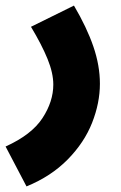

<svg xmlns="http://www.w3.org/2000/svg" viewBox="-50 -437 434 688"><path d="M-30 88Q63 46 102 -13.5Q141 -73 141 -134Q141 -175 120.5 -225.5Q100 -276 61 -341L215 -417Q261 -339 284.5 -270.5Q308 -202 308 -137Q308 -68 280 3Q252 74 192.5 134.5Q133 195 45 231Z"/></svg>

Font: Noto Sans Arabic CondBlack
Style: Regular
Weight: 900
Width: 3
Designer: Nadine Chahine
Foundry: Monotype Imaging Inc.
Version: Version 1.001